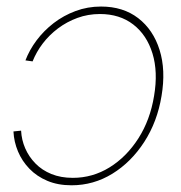

<svg xmlns="http://www.w3.org/2000/svg" viewBox="-20 -550 545 578"><path d="M195.3 7.8Q154.3 7.8 122.6 -5.6Q90.8 -19 68.6 -42Q46.4 -64.9 34.2 -94Q22 -123 20.5 -154.3L43.5 -156.7Q44.9 -128.9 55.9 -103.5Q66.9 -78.1 86.7 -57.9Q106.4 -37.6 134.8 -26.1Q163.1 -14.6 199.2 -14.6Q258.8 -14.6 309.8 -46.1Q360.8 -77.6 396.5 -133.3Q432.1 -189 443.8 -261.2Q456.1 -333.5 439 -389.2Q421.9 -444.8 381.1 -476.3Q340.3 -507.8 280.8 -507.8Q245.1 -507.8 213.1 -496.1Q181.2 -484.4 154.5 -464.4Q127.9 -444.3 108.6 -418.9Q89.4 -393.6 78.1 -365.2L56.6 -368.2Q68.4 -399.4 90.1 -428.5Q111.8 -457.5 141.6 -480.5Q171.4 -503.4 207.5 -516.8Q243.7 -530.3 284.2 -530.3Q350.6 -530.3 396 -495.4Q441.4 -460.4 460.4 -399.7Q479.5 -338.9 466.3 -261.2Q453.6 -183.6 414.3 -122.8Q375 -62 318.4 -27.1Q261.7 7.8 195.3 7.8Z"/></svg>

Font: Inter 28pt Thin
Style: Italic
Weight: 250
Italic angle: -9.3988°
Designer: Rasmus Andersson
Foundry: rsms
Version: Version 4.001;git-66647c0bb